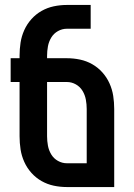

<svg xmlns="http://www.w3.org/2000/svg" viewBox="-20 -755 540 775"><path d="M441 0H250Q223 0 197 -5.5Q171 -11 148 -24Q125 -37 107 -57Q89 -77 78 -101.5Q67 -126 63 -152Q59 -178 59 -205V-424H23V-520H59V-530Q59 -557 63 -583Q67 -609 78 -633.5Q89 -658 107 -678Q125 -698 148 -711Q171 -724 197 -729.5Q223 -735 250 -735H346V-639H250Q231 -639 214 -629.5Q197 -620 187 -603.5Q177 -587 173.5 -568Q170 -549 170 -530V-520H250Q277 -520 303 -514.5Q329 -509 352 -496Q375 -483 393 -463Q411 -443 422 -418.5Q433 -394 437 -368Q441 -342 441 -315ZM250 -96H330V-315Q330 -334 326.5 -353Q323 -372 313 -388.5Q303 -405 286 -414.5Q269 -424 250 -424H170V-205Q170 -186 173.5 -167Q177 -148 187 -131.5Q197 -115 214 -105.5Q231 -96 250 -96Z"/></svg>

Font: Iosevka Fixed
Style: Bold
Weight: 700
Monospace: yes
Designer: Belleve Invis
Foundry: Belleve Invis
Version: Version 32.3.0